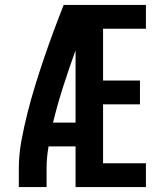

<svg xmlns="http://www.w3.org/2000/svg" viewBox="-20 -755 665 775"><path d="M56 0V-74Q56 -131 66.5 -187.5Q77 -244 91 -299.5Q105 -355 122 -410Q139 -465 157.5 -519.5Q176 -574 196 -628Q216 -682 237 -735H569V-639H396V-430H545V-334H396V-96H569V0H285V-164H176Q172 -142 170 -119Q168 -96 168 -74V0ZM194 -260H285V-552Q259 -480 235.5 -407Q212 -334 194 -260Z"/></svg>

Font: Iosevka Julsh Curly
Style: Bold
Weight: 700
Designer: Belleve Invis
Foundry: Belleve Invis
Version: Version 15.0.2; ttfautohint (v1.8.4)